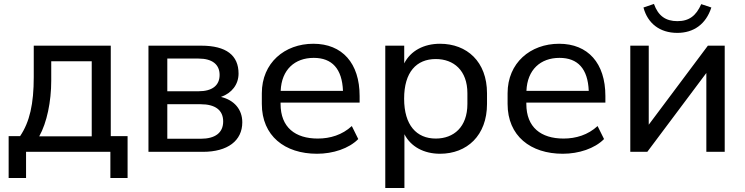

<svg xmlns="http://www.w3.org/2000/svg" viewBox="-20 -771 3783 975"><path d="M112.3 132.8V0H540.5V132.8H627.9V-79.6H542.5V-539.1H151.4V-379.9C151.4 -243.7 130.9 -151.9 82 -79.6H23.9V132.8ZM179.2 -78.6C218.3 -148.4 240.2 -255.4 240.2 -361.8V-460H445.8V-78.6Z M1010.7 0C1135.7 0 1210.4 -56.2 1210.4 -149.9C1210.4 -214.8 1169.9 -262.7 1102.1 -278.8C1156.7 -297.9 1191.4 -341.8 1191.4 -397.5C1191.4 -489.7 1129.4 -539.1 1001.5 -539.1H733.9V0ZM829.6 -241.7H999C1072.8 -241.7 1113.3 -211.9 1113.3 -154.3C1113.3 -96.7 1072.8 -66.4 999 -66.4H829.6ZM829.6 -473.6H988.3C1057.6 -473.6 1095.2 -443.8 1095.2 -390.6C1095.2 -336.9 1057.6 -307.6 988.3 -307.6H829.6Z M1589.8 9.8C1670.9 9.8 1752 -16.6 1799.3 -64.9L1766.6 -130.9C1717.8 -85.9 1656.7 -67.4 1593.8 -67.4C1479.5 -67.4 1404.8 -124 1404.8 -243.2V-250H1806.2V-283.7C1806.2 -450.2 1717.8 -548.8 1571.3 -548.8C1425.3 -548.8 1309.6 -451.7 1309.6 -297.4V-243.2C1309.6 -80.6 1426.3 9.8 1589.8 9.8ZM1573.2 -477.1C1666 -477.1 1717.3 -421.9 1721.7 -309.6H1405.3C1409.7 -417.5 1477.1 -477.1 1573.2 -477.1Z M2033.7 183.6V-89.4C2065.9 -26.4 2132.3 9.8 2214.4 9.8C2351.1 9.8 2453.1 -82.5 2453.1 -243.2V-297.4C2453.1 -458 2351.1 -548.8 2214.4 -548.8C2131.8 -548.8 2064.9 -512.7 2032.7 -449.2V-539.1H1936.5V183.6ZM2192.9 -67.4C2095.2 -67.4 2032.2 -135.3 2032.2 -270C2032.2 -405.3 2095.2 -471.2 2192.9 -471.2C2283.7 -471.2 2353.5 -413.6 2353.5 -297.4V-243.2C2353.5 -125.5 2283.7 -67.4 2192.9 -67.4Z M2837.9 9.8C2918.9 9.8 3000 -16.6 3047.4 -64.9L3014.6 -130.9C2965.8 -85.9 2904.8 -67.4 2841.8 -67.4C2727.5 -67.4 2652.8 -124 2652.8 -243.2V-250H3054.2V-283.7C3054.2 -450.2 2965.8 -548.8 2819.3 -548.8C2673.3 -548.8 2557.6 -451.7 2557.6 -297.4V-243.2C2557.6 -80.6 2674.3 9.8 2837.9 9.8ZM2821.3 -477.1C2914.1 -477.1 2965.3 -421.9 2969.7 -309.6H2653.3C2657.7 -417.5 2725.1 -477.1 2821.3 -477.1Z M3267.1 0 3566.9 -400.4V0H3660.2V-539.1H3574.7L3274.4 -137.7V-539.1H3180.7V0ZM3419.4 -604C3502.4 -604 3564.9 -647.9 3592.3 -732.9L3541 -750C3515.1 -691.4 3480 -663.6 3419.9 -663.6C3359.9 -663.6 3322.3 -690.9 3300.8 -751L3247.6 -732.9C3268.6 -652.8 3330.1 -604 3419.4 -604Z"/></svg>

Font: Winston
Style: Regular
Weight: 400
Designer: Vernon Adams, Kim Jin-seong, David Berlow, Cristiano Sobral
Foundry: The Winston Project Authors
Version: Version 3.004